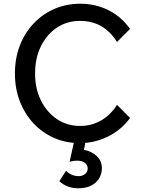

<svg xmlns="http://www.w3.org/2000/svg" viewBox="-20 -751 761 1029"><path d="M607 -189 677 -119Q632 -56 560 -20Q488 16 408 16Q333 16 269.5 -12Q206 -40 159 -90.5Q112 -141 86 -209Q60 -277 60 -357Q60 -438 86 -506Q112 -574 159.5 -624.5Q207 -675 271 -703Q335 -731 410 -731Q493 -731 562 -696Q631 -661 677 -596L607 -526Q537 -639 409 -639Q339 -639 284.5 -602.5Q230 -566 199 -502.5Q168 -439 168 -357Q168 -276 199.5 -212.5Q231 -149 285.5 -112.5Q340 -76 409 -76Q471 -76 522 -105.5Q573 -135 607 -189ZM298 220 334 164Q345 177 363.5 185Q382 193 401 193Q422 193 436 181.5Q450 170 450 152Q450 134 435 122Q420 110 392 110Q374 110 353 116L381 -10H442L430 52Q472 60 499 86Q526 112 526 150Q526 196 493 227Q460 258 398 258Q339 258 298 220Z"/></svg>

Font: Wix Madefor Text Medium
Style: Regular
Weight: 500
Designer: Dalton Maag Ltd
Foundry: Dalton Maag Ltd
Version: Version 3.100